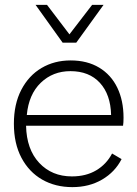

<svg xmlns="http://www.w3.org/2000/svg" viewBox="-20 -758 561 788"><path d="M277 10Q207 10 153 -21Q99 -52 68 -110.5Q37 -169 37 -250Q37 -331 67.5 -389.5Q98 -448 150.5 -479Q203 -510 270 -510Q338 -510 387 -480.5Q436 -451 461.5 -398Q487 -345 487 -275Q487 -265 486.5 -256.5Q486 -248 485 -242H87Q89 -145 141 -89.5Q193 -34 275 -34Q333 -34 375 -59Q417 -84 440 -128L479 -105Q452 -52 399 -21Q346 10 277 10ZM90 -286H436Q434 -370 390 -418Q346 -466 269 -466Q197 -466 147.5 -418.5Q98 -371 90 -286ZM405 -738 293 -583H237L126 -738H173L265 -617L358 -738Z"/></svg>

Font: Prodigy Sans Light
Style: Regular
Weight: 300
Designer: Wei Huang
Foundry: Wei Huang
Version: Version 1.003; ttfautohint (v1.8.3)